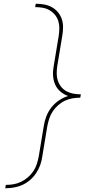

<svg xmlns="http://www.w3.org/2000/svg" viewBox="-20 -853 540 1026"><path d="M8 153 11 135Q32 135 52.5 131.5Q73 128 92.5 118.5Q112 109 129 94.5Q146 80 158 62Q170 44 176.5 24Q183 4 187 -17L214 -180Q218 -206 227.5 -231Q237 -256 254 -278Q271 -300 294.5 -316Q318 -332 344 -340Q321 -348 302.5 -364Q284 -380 274.5 -402Q265 -424 263.5 -449Q262 -474 267 -500L294 -663Q297 -684 297 -704Q297 -724 291 -742Q285 -760 273 -774.5Q261 -789 244.5 -798.5Q228 -808 208.5 -811.5Q189 -815 168 -815L171 -833Q194 -833 216 -829Q238 -825 256.5 -815Q275 -805 289 -788.5Q303 -772 310 -751.5Q317 -731 317 -708.5Q317 -686 313 -663L286 -500Q283 -480 283 -460Q283 -440 289 -422Q295 -404 307 -389Q319 -374 336 -365Q353 -356 372 -352.5Q391 -349 412 -349L409 -331Q388 -331 367.5 -327.5Q347 -324 327.5 -315Q308 -306 291 -291Q274 -276 262 -258Q250 -240 243.5 -220Q237 -200 233 -180L206 -17Q203 6 195 28.5Q187 51 173.5 71.5Q160 92 141 108.5Q122 125 100 135Q78 145 54.5 149Q31 153 8 153Z"/></svg>

Font: Iosevka SS04 Thin Oblique
Style: Regular
Weight: 100
Italic angle: -9°
Monospace: yes
Designer: Belleve Invis
Foundry: Belleve Invis
Version: Version 19.0.0; ttfautohint (v1.8.4)